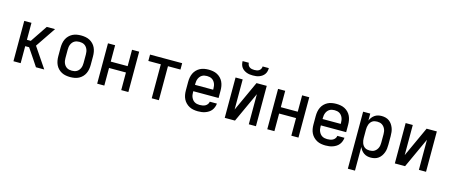

<svg xmlns="http://www.w3.org/2000/svg" viewBox="-55 -1457 5589 2390"><g transform="rotate(15 2740.0 -262.5)"><path d="M90 0V-520H183V-301H233L380 -520H487L311 -260L487 0H380L321 -89L233 -219H183V0Z M822 8Q794 8 765.5 3Q737 -2 712 -15Q687 -28 667 -48.5Q647 -69 635 -94.5Q623 -120 618 -148Q613 -176 613 -205V-315Q613 -344 618 -372Q623 -400 635 -425.5Q647 -451 667 -471.5Q687 -492 712 -505Q737 -518 765.5 -523Q794 -528 822 -528Q850 -528 878.5 -523Q907 -518 932 -505Q957 -492 977 -471.5Q997 -451 1009 -425.5Q1021 -400 1026 -372Q1031 -344 1031 -315V-205Q1031 -176 1026 -148Q1021 -120 1009 -94.5Q997 -69 977 -48.5Q957 -28 932 -15Q907 -2 878.5 3Q850 8 822 8ZM822 -74Q839 -74 855.5 -77.5Q872 -81 886 -89.5Q900 -98 910.5 -111Q921 -124 927.5 -139.5Q934 -155 936.5 -171.5Q939 -188 939 -205V-315Q939 -332 936.5 -348.5Q934 -365 927.5 -380.5Q921 -396 910.5 -409Q900 -422 886 -430.5Q872 -439 855.5 -442.5Q839 -446 822 -446Q805 -446 788.5 -442.5Q772 -439 758 -430.5Q744 -422 733.5 -409Q723 -396 716.5 -380.5Q710 -365 707.5 -348.5Q705 -332 705 -315V-205Q705 -188 707.5 -171.5Q710 -155 716.5 -139.5Q723 -124 733.5 -111Q744 -98 758 -89.5Q772 -81 788.5 -77.5Q805 -74 822 -74Z M1169 0V-520H1261V-309H1479V-520H1571V0H1479V-227H1261V0Z M1872 0V-438H1711V-520H2125V-438H1964V0Z M2468 8Q2440 8 2411.5 3Q2383 -2 2358 -15Q2333 -28 2312.5 -48.5Q2292 -69 2279.5 -94.5Q2267 -120 2262 -148Q2257 -176 2257 -205V-315Q2257 -344 2262 -372Q2267 -400 2279 -425.5Q2291 -451 2311 -471.5Q2331 -492 2356 -505Q2381 -518 2409.5 -523Q2438 -528 2466 -528Q2494 -528 2522.5 -523Q2551 -518 2576 -505Q2601 -492 2621 -471.5Q2641 -451 2653 -425.5Q2665 -400 2670 -372Q2675 -344 2675 -315V-219H2349V-205Q2349 -188 2351.5 -171.5Q2354 -155 2361 -139.5Q2368 -124 2378.5 -111Q2389 -98 2403.5 -89.5Q2418 -81 2434.5 -77.5Q2451 -74 2468 -74Q2487 -74 2505.5 -77Q2524 -80 2540 -88.5Q2556 -97 2567.5 -112.5Q2579 -128 2581 -146H2673Q2671 -123 2662.5 -100Q2654 -77 2639.5 -58.5Q2625 -40 2604.5 -27Q2584 -14 2561.5 -6Q2539 2 2515.5 5Q2492 8 2468 8ZM2349 -301H2583V-315Q2583 -332 2580.5 -348.5Q2578 -365 2571.5 -380.5Q2565 -396 2554.5 -409Q2544 -422 2530 -430.5Q2516 -439 2499.5 -442.5Q2483 -446 2466 -446Q2449 -446 2432.5 -442.5Q2416 -439 2402 -430.5Q2388 -422 2377.5 -409Q2367 -396 2360.5 -380.5Q2354 -365 2351.5 -348.5Q2349 -332 2349 -315Z M2813 0V-520H2905V-132L3083 -520H3215V0H3123V-388L2945 0ZM3014 -600Q2993 -600 2972.5 -602.5Q2952 -605 2932.5 -612.5Q2913 -620 2896 -632Q2879 -644 2867 -661Q2855 -678 2850 -698.5Q2845 -719 2845 -740H2925Q2925 -724 2932.5 -709.5Q2940 -695 2953 -686Q2966 -677 2982 -674Q2998 -671 3014 -671Q3030 -671 3046 -674Q3062 -677 3075 -686Q3088 -695 3095.5 -709.5Q3103 -724 3103 -740H3183Q3183 -719 3178 -698.5Q3173 -678 3161 -661Q3149 -644 3132 -632Q3115 -620 3095.5 -612.5Q3076 -605 3055.5 -602.5Q3035 -600 3014 -600Z M3361 0V-520H3453V-309H3671V-520H3763V0H3671V-227H3453V0Z M4112 8Q4084 8 4055.5 3Q4027 -2 4002 -15Q3977 -28 3956.5 -48.5Q3936 -69 3923.5 -94.5Q3911 -120 3906 -148Q3901 -176 3901 -205V-315Q3901 -344 3906 -372Q3911 -400 3923 -425.5Q3935 -451 3955 -471.5Q3975 -492 4000 -505Q4025 -518 4053.5 -523Q4082 -528 4110 -528Q4138 -528 4166.5 -523Q4195 -518 4220 -505Q4245 -492 4265 -471.5Q4285 -451 4297 -425.5Q4309 -400 4314 -372Q4319 -344 4319 -315V-219H3993V-205Q3993 -188 3995.5 -171.5Q3998 -155 4005 -139.5Q4012 -124 4022.5 -111Q4033 -98 4047.5 -89.5Q4062 -81 4078.5 -77.5Q4095 -74 4112 -74Q4131 -74 4149.5 -77Q4168 -80 4184 -88.5Q4200 -97 4211.5 -112.5Q4223 -128 4225 -146H4317Q4315 -123 4306.5 -100Q4298 -77 4283.5 -58.5Q4269 -40 4248.5 -27Q4228 -14 4205.5 -6Q4183 2 4159.5 5Q4136 8 4112 8ZM3993 -301H4227V-315Q4227 -332 4224.5 -348.5Q4222 -365 4215.5 -380.5Q4209 -396 4198.5 -409Q4188 -422 4174 -430.5Q4160 -439 4143.5 -442.5Q4127 -446 4110 -446Q4093 -446 4076.5 -442.5Q4060 -439 4046 -430.5Q4032 -422 4021.5 -409Q4011 -396 4004.5 -380.5Q3998 -365 3995.5 -348.5Q3993 -332 3993 -315Z M4457 215V-520H4549V-430Q4558 -452 4572.5 -471Q4587 -490 4606.5 -503.5Q4626 -517 4649 -522.5Q4672 -528 4695 -528Q4721 -528 4746.5 -521.5Q4772 -515 4793 -499.5Q4814 -484 4828.5 -462.5Q4843 -441 4852 -417Q4861 -393 4864 -367Q4867 -341 4867 -315V-205Q4867 -179 4864 -153Q4861 -127 4852 -103Q4843 -79 4828.5 -57.5Q4814 -36 4793 -20.5Q4772 -5 4746.5 1.5Q4721 8 4695 8Q4672 8 4649 2.5Q4626 -3 4606.5 -16.5Q4587 -30 4572.5 -49Q4558 -68 4549 -90V215ZM4659 -74Q4675 -74 4691.5 -77.5Q4708 -81 4722 -90Q4736 -99 4746.5 -112Q4757 -125 4763.5 -140Q4770 -155 4772.5 -171.5Q4775 -188 4775 -205V-315Q4775 -332 4772.5 -348.5Q4770 -365 4763.5 -380Q4757 -395 4746.5 -408Q4736 -421 4722 -430Q4708 -439 4691.5 -442.5Q4675 -446 4659 -446Q4643 -446 4627 -442.5Q4611 -439 4597.5 -430Q4584 -421 4574.5 -407.5Q4565 -394 4559.5 -379Q4554 -364 4551.5 -347.5Q4549 -331 4549 -315V-205Q4549 -189 4551.5 -172.5Q4554 -156 4559.5 -141Q4565 -126 4574.5 -112.5Q4584 -99 4597.5 -90Q4611 -81 4627 -77.5Q4643 -74 4659 -74Z M5005 0V-520H5097V-132L5275 -520H5407V0H5315V-388L5137 0Z"/></g></svg>

Font: Iosevka Semi-Condensed Medium
Style: Regular
Weight: 500
Monospace: yes
Designer: Belleve Invis
Foundry: Belleve Invis
Version: Version 27.3.5